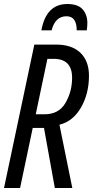

<svg xmlns="http://www.w3.org/2000/svg" viewBox="-20 -936 463 956"><path d="M0 0H80L143 -299H199L253 0H340L276 -315Q344 -332 383.5 -401Q423 -470 423 -559Q423 -632 380.5 -673Q338 -714 259 -714H151ZM158 -367 216 -643H247Q339 -643 339 -549Q339 -480 306 -423.5Q273 -367 202 -367ZM186 -785H237Q255 -855 311 -855Q362 -855 362 -785H412Q413 -793 414 -802Q415 -811 415 -821Q415 -863 391.5 -889.5Q368 -916 315 -916Q210 -916 186 -785Z"/></svg>

Font: Noto Sans UI Condensed
Style: Italic
Weight: 400
Width: 3
Italic angle: -12°
Designer: Monotype Design Team
Foundry: Monotype Imaging Inc.
Version: Version 1.901